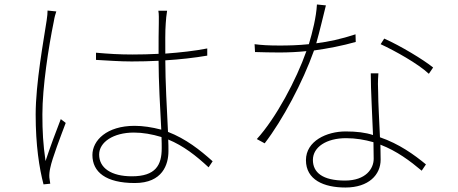

<svg xmlns="http://www.w3.org/2000/svg" viewBox="-20 -803 2040 856"><path d="M192 -756C192 -745 191 -731 188 -712C175 -625 139 -433 139 -292C139 -155 155 -54 174 19L204 16C203 9 201 -3 200 -12C199 -25 201 -41 204 -54C212 -96 252 -199 273 -255L251 -272C232 -224 201 -140 183 -85C172 -161 169 -217 169 -293C169 -415 196 -591 220 -708C223 -727 227 -740 231 -752ZM928 -84C871 -135 809 -184 729 -215C724 -316 717 -441 717 -534C782 -538 845 -545 904 -555V-587C848 -576 785 -569 717 -564C717 -609 716 -665 719 -700C720 -719 722 -735 725 -755H686C689 -740 688 -718 688 -699C687 -664 687 -615 687 -563C648 -561 609 -560 570 -560C513 -560 464 -563 408 -568V-536C465 -533 511 -529 567 -529C607 -529 647 -530 687 -532C687 -445 694 -316 699 -225C657 -236 617 -242 580 -242C456 -242 392 -177 392 -112C392 -36 452 13 581 13C705 13 731 -70 731 -129C731 -145 731 -162 730 -181C798 -153 854 -109 910 -57ZM701 -142C701 -67 674 -17 568 -17C476 -17 422 -54 422 -114C422 -169 485 -212 577 -212C616 -212 657 -205 700 -192C701 -172 701 -155 701 -142Z M1565 -650C1501 -629 1446 -617 1390 -610C1406 -666 1423 -740 1433 -779L1393 -783C1390 -727 1373 -659 1357 -606C1309 -601 1265 -600 1226 -600C1177 -600 1146 -602 1115 -606L1117 -571C1149 -570 1190 -569 1225 -569C1266 -569 1306 -571 1346 -575C1301 -447 1210 -276 1125 -183L1160 -164C1240 -268 1330 -437 1380 -578C1444 -587 1506 -599 1566 -616ZM1677 -606C1740 -577 1844 -519 1892 -474L1911 -502C1868 -537 1765 -599 1693 -631ZM1633 -476C1633 -397 1640 -289 1643 -201C1610 -212 1570 -217 1521 -217C1436 -217 1344 -174 1344 -89C1344 -1 1424 33 1520 33C1624 33 1677 -24 1677 -91C1677 -110 1676 -133 1676 -158C1749 -130 1809 -85 1860 -42L1879 -70C1827 -113 1759 -162 1674 -191C1671 -263 1666 -345 1666 -390C1665 -418 1664 -436 1667 -476ZM1646 -95C1646 -51 1611 2 1518 2C1418 2 1375 -34 1375 -90C1375 -147 1435 -187 1523 -187C1566 -187 1606 -180 1645 -169C1645 -141 1646 -116 1646 -95Z"/></svg>

Font: SSpoqa Han Sans Neo Thin
Style: Regular
Weight: 100
Designer: [Spoqa Han Sans Neo] Dong-huui Kim  Younghwa Kang  Yujin Lee  [Noto Sans] Ryoko NISHIZUKA  (kana & ideographs); Paul D. 
Foundry: Spoqa (http://www.spoqa-han-sans.com)
Version: Version 1.000